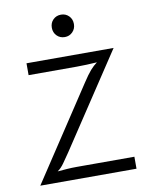

<svg xmlns="http://www.w3.org/2000/svg" viewBox="-83 -792 656 852"><g transform="rotate(-10 245.0 -366.0)"><path d="M29 0 303.5 -416Q325 -449 340.2 -466.5Q355.5 -484 371.5 -495.5Q348.5 -494 325.5 -493Q302.5 -492 279.5 -492H63V-545.5H455.5L176.5 -124Q160.5 -100.5 146.2 -80.2Q132 -60 116 -49Q138 -51 159.5 -52.5Q181 -54 203 -54H462.5V0ZM251 -630.5Q229.5 -630.5 215.2 -645Q201 -659.5 201 -681Q201 -703 215.2 -717.2Q229.5 -731.5 251 -731.5Q272 -731.5 286.2 -717.2Q300.5 -703 300.5 -681Q300.5 -659.5 286.2 -645Q272 -630.5 251 -630.5Z"/></g></svg>

Font: Spline Sans Light
Style: Regular
Weight: 300
Designer: Eben Sorkin, Mirko Velimirovic
Foundry: Sorkin Type
Version: Version 1.000; ttfautohint (v1.8.3)